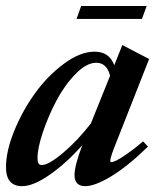

<svg xmlns="http://www.w3.org/2000/svg" viewBox="-31 -620 549 651"><path d="M228.5 -555.7 244.1 -599.6H466.3L450.2 -555.7ZM43.9 11.2Q-10.7 11.2 -10.7 -53.2Q-10.7 -107.9 17.6 -177Q45.9 -246.1 88.6 -304.9Q131.3 -363.8 186.3 -404.3Q241.2 -444.8 289.6 -444.8Q339.8 -444.8 356.4 -398.9L383.8 -467.3L474.6 -419.9L365.2 -142.1Q342.8 -87.4 342.8 -74.7Q342.8 -70.3 346.2 -70.3Q351.6 -70.3 363.3 -75.7Q375 -81.1 399.4 -97.9Q423.8 -114.7 454.1 -140.6L470.7 -123Q402.8 -56.6 346.9 -22.7Q291 11.2 258.3 11.2Q221.7 11.2 221.7 -26.4Q221.7 -58.6 248 -127.4Q194.3 -67.4 138.4 -28.1Q82.5 11.2 43.9 11.2ZM96.2 -84.5Q96.2 -71.8 99.4 -66.2Q102.5 -60.5 110.8 -60.5Q134.3 -60.5 183.3 -102.1Q232.4 -143.6 277.3 -201.7L342.3 -363.3Q331.1 -407.2 295.4 -407.2Q262.2 -407.2 225.1 -369.1Q188 -331.1 160.4 -278.8Q132.8 -226.6 114.5 -172.1Q96.2 -117.7 96.2 -84.5Z"/></svg>

Font: Elstob
Style: Bold Italic
Weight: 700
Italic angle: -20°
Designer: Peter S. Baker
Version: Version 1.015